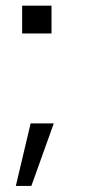

<svg xmlns="http://www.w3.org/2000/svg" viewBox="-20 -521 307 664"><path d="M158.2 -405.3V-501.5H56.6V-405.3ZM88.4 122.1 166 -94.2H85.9L34.7 122.1Z"/></svg>

Font: Ride Light
Style: Regular
Weight: 300
Version: Version 3.000